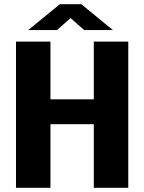

<svg xmlns="http://www.w3.org/2000/svg" viewBox="-20 -899 690 919"><path d="M56.5 0V-700H221.5V-423.5H429V-700H594V0H429V-304.5H221.5V0ZM115 -755 266.5 -879H369L520.5 -755H383L318 -812.5L252.5 -755Z"/></svg>

Font: Trispace Thin
Style: Bold
Weight: 700
Version: Version 1.210